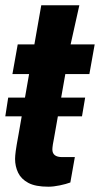

<svg xmlns="http://www.w3.org/2000/svg" viewBox="-22 -694 378 726"><path d="M-2 -254 9 -325H300L288 -254ZM161 12Q112 12 85 -2.5Q58 -17 46.5 -41Q35 -65 35 -93Q35 -104 37.5 -123Q40 -142 48 -185L88 -414H25L45 -526H108L134 -674H278L245 -526H336L316 -414H225L182 -170Q180 -162 178 -148.5Q176 -135 176 -129Q176 -100 213 -100H261L244 -4Q228 2 204 7Q180 12 161 12Z"/></svg>

Font: Archivo VF Beta
Style: Italic
Weight: 400
Italic angle: -10°
Designer: Hector Gatti
Foundry: Omnibus-Type
Version: Version 1.002